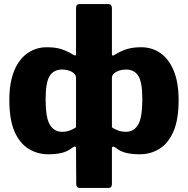

<svg xmlns="http://www.w3.org/2000/svg" viewBox="-20 -762 927 947"><path d="M374 165Q356 165 356 145L355 -31Q355 -46 336 -33Q312 -14 283 -7.5Q254 -1 218 -1Q165 -1 121 -28Q77 -55 51.5 -113.5Q26 -172 26 -268Q26 -355 50 -413Q74 -471 116 -500Q158 -529 211 -529Q254 -529 283 -519.5Q312 -510 341 -492Q355 -484 355 -494V-722Q355 -742 372 -742H514Q532 -742 532 -721V-494Q532 -488 536.5 -488Q541 -488 546 -492Q575 -510 605 -519.5Q635 -529 676 -529Q730 -529 771.5 -500Q813 -471 837 -413Q861 -355 861 -268Q861 -172 835.5 -113.5Q810 -55 766.5 -28Q723 -1 669 -1Q633 -1 604 -7.5Q575 -14 551 -33Q541 -40 536.5 -38.5Q532 -37 532 -31V146Q532 165 515 165ZM286 -112Q307 -112 323.5 -118Q340 -124 355 -134V-379Q355 -390 346 -399Q337 -408 321 -413.5Q305 -419 285 -419Q246 -419 225.5 -388Q205 -357 205 -273Q205 -181 226 -146.5Q247 -112 286 -112ZM602 -112Q640 -112 661 -146.5Q682 -181 682 -273Q682 -357 662 -388Q642 -419 602 -419Q583 -419 567 -413.5Q551 -408 541.5 -399Q532 -390 532 -379V-134Q546 -124 563.5 -118Q581 -112 602 -112Z"/></svg>

Font: Libre Franklin ExtraBold
Style: Regular
Weight: 800
Designer: Pablo Impallari, Rodrigo Fuenzalida, Nhung Nguyen
Foundry: Impallari Type
Version: Version 3.000